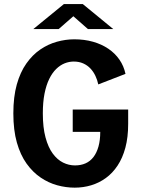

<svg xmlns="http://www.w3.org/2000/svg" viewBox="-20 -896 690 928"><path d="M341 11Q299 11 256.8 -0.5Q214.5 -12 176.5 -37.8Q138.5 -63.5 108.5 -105.2Q78.5 -147 61.5 -207Q44.5 -267 44.5 -348Q44.5 -428 61.2 -487.8Q78 -547.5 107.5 -589.2Q137 -631 174.8 -656.8Q212.5 -682.5 254.8 -694.2Q297 -706 339 -706Q388 -706 429.5 -694.2Q471 -682.5 503.5 -660.5Q536 -638.5 557.2 -607.8Q578.5 -577 586.5 -539L455 -488Q450.5 -509.5 441.2 -529.2Q432 -549 417.2 -564.8Q402.5 -580.5 382.2 -589.5Q362 -598.5 336.5 -598.5Q314 -598.5 292.2 -589.8Q270.5 -581 251.5 -562.5Q232.5 -544 218 -514.5Q203.5 -485 195.2 -443.5Q187 -402 187 -348Q187 -280 200 -231.8Q213 -183.5 235 -153.8Q257 -124 284.8 -110.2Q312.5 -96.5 342.5 -96.5Q371 -96.5 393.5 -106.5Q416 -116.5 431.8 -137Q447.5 -157.5 456 -188Q464.5 -218.5 464.5 -258.5H331.5V-366.5H599.5V-297.5Q599.5 -232.5 586 -182.2Q572.5 -132 548.2 -95.5Q524 -59 491.5 -35.5Q459 -12 420.8 -0.5Q382.5 11 341 11ZM141 -755.5 289 -876.5H380L527.5 -755.5H405L334.5 -817.5L263.5 -755.5Z"/></svg>

Font: Trispace Thin SemiBold
Style: Regular
Weight: 600
Version: Version 1.210